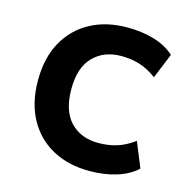

<svg xmlns="http://www.w3.org/2000/svg" viewBox="-106 -822 942 941"><g transform="rotate(15 364.5 -352.0)"><path d="M428 12Q321 12 240.5 -31.5Q160 -75 115 -157Q70 -239 70 -353Q70 -467 115 -548Q160 -629 240.5 -672.5Q321 -716 428 -716Q502 -716 564 -697.5Q626 -679 667 -641L615 -514Q570 -547 527 -560Q484 -573 435 -573Q347 -573 293 -518Q239 -463 239 -354Q239 -244 292 -188Q345 -132 435 -132Q484 -132 527 -145Q570 -158 615 -191L667 -64Q626 -26 564 -7Q502 12 428 12Z"/></g></svg>

Font: Nunito Sans 6pt ExtraBold
Style: Regular
Weight: 800
Version: Version 3.101;gftools[0.9.27]